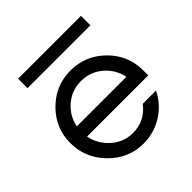

<svg xmlns="http://www.w3.org/2000/svg" viewBox="-162 -712 850 850"><g transform="rotate(-45 263.0 -287.0)"><path d="M107.9 -252H418Q406.7 -308.1 363.5 -344.5Q320.3 -380.9 262.7 -380.9Q205.1 -380.9 162.1 -344.5Q119.1 -308.1 107.9 -252ZM491.2 -219.2V-188H107.9Q119.1 -131.8 162.6 -93.5Q206.1 -55.2 263.2 -55.2Q338.4 -55.2 384.8 -116.2H467.8Q439.9 -58.1 384.5 -23.4Q329.1 11.2 263.2 11.2Q170.4 11.2 102.8 -57.4Q35.2 -126 35.2 -219.7Q35.2 -313.5 102.1 -380.1Q168.9 -446.8 262.9 -446.8Q356.9 -446.8 424.1 -380.1Q491.2 -313.5 491.2 -219.2ZM466.8 -585V-525.9H73.2V-585Z"/></g></svg>

Font: Arcon-Regular
Style: Regular
Weight: 400
Designer: M. Zarth
Foundry: martin zarth - visuelle & digitale kommunikation
Version: Version 1.131;PS 001.131;hotconv 1.0.70;makeotf.lib2.5.58329